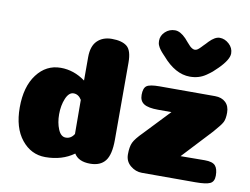

<svg xmlns="http://www.w3.org/2000/svg" viewBox="-84 -912 1349 1038"><g transform="rotate(10 591.0 -392.5)"><path d="M579 -150Q579 -69 552 -34.5Q525 0 469 0Q405 0 381 -40Q316 7 224 7Q146 7 94 -57.5Q42 -122 42 -234Q42 -348 93 -415.5Q144 -483 224 -483Q296 -483 359 -437V-565Q359 -626 389 -655.5Q419 -685 469 -685Q524 -685 551.5 -663Q579 -641 579 -574ZM361 -144 360 -331Q343 -359 316 -359Q290 -359 274 -321Q258 -283 258 -234Q258 -188 273 -152Q288 -116 315 -116Q344 -116 361 -144ZM1077 -126Q1119 -126 1134.5 -109Q1150 -92 1150 -54Q1150 -21 1127.5 -10.5Q1105 0 1048 0H753Q719 0 690.5 -23.5Q662 -47 662 -85Q662 -127 673 -150.5Q684 -174 723 -213L854 -351H781Q727 -351 703 -366Q679 -381 679 -415Q679 -452 696 -464.5Q713 -477 767 -477H1071Q1108 -477 1129.5 -456.5Q1151 -436 1151 -400Q1151 -366 1142 -348Q1133 -330 1095 -287L944 -125ZM1064 -632Q1047 -615 1036.5 -606Q1026 -597 1006.5 -583.5Q987 -570 965 -563.5Q943 -557 918 -557Q838 -557 765 -642Q762 -645 756 -651.5Q750 -658 747 -661.5Q744 -665 739 -671.5Q734 -678 731.5 -682.5Q729 -687 726 -693.5Q723 -700 722 -706.5Q721 -713 721 -719Q721 -748 743.5 -769Q766 -790 797 -790Q826 -790 858 -757Q864 -750 875 -737.5Q886 -725 891.5 -719.5Q897 -714 904.5 -709.5Q912 -705 919 -705Q922 -705 925.5 -706Q929 -707 931.5 -708Q934 -709 938 -712.5Q942 -716 945 -718.5Q948 -721 953 -726.5Q958 -732 962 -736Q966 -740 973 -747Q980 -754 985 -760Q1016 -792 1042 -792Q1070 -792 1093.5 -770.5Q1117 -749 1117 -719Q1117 -685 1064 -632Z"/></g></svg>

Font: Coiny
Style: Regular
Weight: 400
Version: Version 001.001